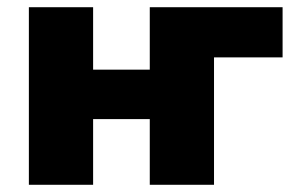

<svg xmlns="http://www.w3.org/2000/svg" viewBox="-20 -512 822 532"><path d="M60 0V-492H238V-319H395V-492H763V-353H573V0H395V-182H238V0Z"/></svg>

Font: Nunito Sans 12pt Black
Style: Regular
Weight: 900
Designer: Vernon Adams
Foundry: Vernon Adams
Version: Version 3.101;gftools[0.9.27]